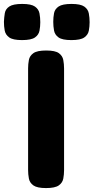

<svg xmlns="http://www.w3.org/2000/svg" viewBox="-115 -948 476 977"><path d="M119 9Q74 9 55 -4.5Q36 -18 32 -39.5Q28 -61 28 -83V-600Q28 -622 32 -643Q36 -664 55 -677.5Q74 -691 120 -691Q166 -691 184.5 -677.5Q203 -664 207 -643Q211 -622 211 -599V-82Q211 -60 207 -39Q203 -18 184 -4.5Q165 9 119 9ZM248 -744Q202 -744 183 -757.5Q164 -771 160 -792.5Q156 -814 156 -837Q156 -860 160 -881Q164 -902 183.5 -915Q203 -928 249 -928Q295 -928 314 -914.5Q333 -901 337 -879.5Q341 -858 341 -835Q341 -813 337 -792Q333 -771 314 -757.5Q295 -744 248 -744ZM-3 -744Q-49 -744 -68 -757.5Q-87 -771 -91 -792.5Q-95 -814 -95 -837Q-94 -860 -90.5 -881Q-87 -902 -67.5 -915Q-48 -928 -2 -928Q44 -928 63 -914.5Q82 -901 86 -879.5Q90 -858 90 -835Q90 -813 86 -792Q82 -771 63 -757.5Q44 -744 -3 -744Z"/></svg>

Font: Fredoka
Style: Bold
Weight: 700
Designer: Ben Nathan
Foundry: Milena B. Brandão, Ben Nathan
Version: Version 2.001